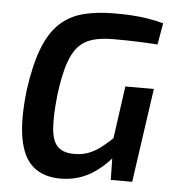

<svg xmlns="http://www.w3.org/2000/svg" viewBox="-52 -751 740 812"><g transform="rotate(5 318.5 -345.0)"><path d="M402 -703Q439 -703 474 -701Q509 -699 543.5 -693.5Q578 -688 610 -679L594 -588Q561 -590 529 -591.5Q497 -593 466 -593.5Q435 -594 406 -594Q354 -594 317.5 -583Q281 -572 256.5 -544.5Q232 -517 216.5 -467.5Q201 -418 191 -341Q181 -248 185.5 -194.5Q190 -141 213.5 -118.5Q237 -96 283 -96Q319 -96 347 -107.5Q375 -119 400 -139Q425 -159 452 -185L469 -118Q449 -93 425 -69.5Q401 -46 372 -27Q343 -8 308.5 2.5Q274 13 234 13Q163 13 119 -23.5Q75 -60 60 -140Q45 -220 60 -349Q75 -457 102 -526.5Q129 -596 170.5 -634.5Q212 -673 269.5 -688Q327 -703 402 -703ZM595 -399 538 0H447L445 -108L437 -133L474 -399Z"/></g></svg>

Font: Exo 2 SemiBold
Style: Italic
Weight: 600
Italic angle: -8°
Designer: Natanael Gama
Foundry: Natanael Gama
Version: Version 2.010